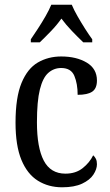

<svg xmlns="http://www.w3.org/2000/svg" viewBox="-20 -786 466 816"><path d="M244 10Q186 10 141 -18Q96 -46 71 -106.5Q46 -167 46 -265Q46 -372 71.5 -433.5Q97 -495 141 -520.5Q185 -546 240 -546Q305 -546 348.5 -520Q392 -494 392 -444Q392 -410 372 -396.5Q352 -383 310 -383Q310 -430 296 -463.5Q282 -497 240 -497Q209 -497 185.5 -476.5Q162 -456 149.5 -406Q137 -356 137 -266Q137 -159 166 -103.5Q195 -48 258 -48Q302 -48 331.5 -71.5Q361 -95 376 -126Q383 -120 387.5 -111Q392 -102 392 -88Q392 -67 377 -44Q362 -21 329 -5.5Q296 10 244 10ZM111 -619Q124 -638 141 -664Q158 -690 173.5 -717Q189 -744 198 -766H285Q294 -744 309.5 -717Q325 -690 341.5 -664Q358 -638 372 -619V-606H334Q311 -628 286 -654Q261 -680 241 -707Q222 -680 197 -654Q172 -628 149 -606H111Z"/></svg>

Font: Noto Serif Condensed
Style: Regular
Weight: 400
Width: 3
Designer: Monotype Design Team
Foundry: Monotype Imaging Inc.
Version: Version 2.013; ttfautohint (v1.8.4.7-5d5b)